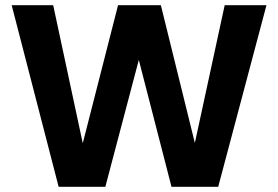

<svg xmlns="http://www.w3.org/2000/svg" viewBox="-20 -720 1072 740"><path d="M206 0 25 -700H185L299 -168L435 -700H600L731 -169L846 -700H1007L821 0H641L515 -489L386 0Z"/></svg>

Font: DM Sans 20pt Black
Style: Regular
Weight: 900
Version: Version 4.004;gftools[0.9.30]